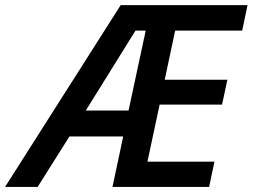

<svg xmlns="http://www.w3.org/2000/svg" viewBox="-79 -734 992 754"><path d="M742.2 0H362.8L404.8 -198.2H193.8L68.8 0H-59.1L395 -713.9H893.1L872.1 -613.8H608.9L567.9 -420.9H814L793 -323.2H547.9L500 -99.1H763.2ZM425.8 -299.8 493.2 -613.8H453.1L257.8 -299.8Z"/></svg>

Font: Open Sans Semibold
Style: Italic
Weight: 600
Italic angle: -12°
Foundry: Ascender Corporation
Version: Version 1.10